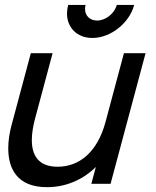

<svg xmlns="http://www.w3.org/2000/svg" viewBox="-20 -760 644 794"><path d="M361.9 -603C437.4 -603 514.7 -664 534.9 -739.5H462.9C453.4 -704 417.2 -675 381.2 -675C351.4 -675 331.7 -695.4 331.7 -722.9C331.7 -728.2 332.4 -733.8 333.9 -739.5H261.9C258.7 -727.2 257.1 -715.3 257.1 -704C257.1 -645.8 298.7 -603 361.9 -603ZM492.5 -540 416.3 -255.5C382.8 -130.5 307.7 -70.5 218.2 -70.5C138.8 -70.5 111.6 -117.8 111.6 -180.8C111.6 -208.3 116.8 -238.7 125 -269.5L197.5 -540H107.5L27.5 -241.5C19.7 -212.4 14.1 -179.1 14.1 -146.5C14.1 -64.4 49.5 14 174.1 14C252.1 14 322.1 -16 376.4 -69.5L357.8 0H437.3L582 -540Z"/></svg>

Font: Manrope
Style: MediumItalic
Weight: 500
Italic angle: -15°
Designer: Mikhail Sharanda
Foundry: Mikhail Sharanda
Version: Version 4.502;hotconv 1.0.109;makeotfexe 2.5.65596